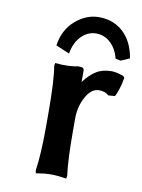

<svg xmlns="http://www.w3.org/2000/svg" viewBox="-76 -693 557 753"><g transform="rotate(10 202.5 -317.0)"><path d="M370.1 -486.8 349.1 -491.2Q340.3 -528.3 315.7 -551.8Q291 -575.2 257.8 -575.2Q224.6 -575.2 199 -549.3Q173.3 -523.4 166 -479L111.8 -502Q120.6 -564.9 163.6 -602.5Q206.5 -640.1 257.8 -640.1Q316.4 -640.1 355.2 -603.5Q394 -566.9 404.8 -502ZM342.8 -439.9Q362.3 -439.9 391.1 -429.2L396 -422.9Q392.1 -397.5 384.3 -374.5Q376.5 -351.6 372.1 -346.2L346.2 -344.2Q331.5 -357.9 307.1 -357.9Q276.9 -357.9 255.4 -319.1Q233.9 -280.3 233.9 -231.9V-181.2Q233.9 -65.4 242.2 -5.9L240.2 5.9Q206.1 0 179.2 0Q153.3 0 119.1 5.9L117.2 -5.9Q127 -72.3 127 -181.2V-234.9Q127 -362.8 117.2 -422.9L119.1 -433.1Q171.4 -427.7 210.9 -436Q225.1 -436 229.5 -433.1Q233.9 -430.2 233.9 -420.9V-377.9Q256.8 -408.7 282 -424.3Q307.1 -439.9 342.8 -439.9Z"/></g></svg>

Font: Linear Smooth
Style: Bold
Weight: 700
Designer: Philipp H. Poll, Flanker
Foundry: Philipp H. Poll, reworked by Flanker
Version: Version 1.061 | FøM Fix